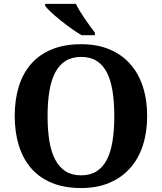

<svg xmlns="http://www.w3.org/2000/svg" viewBox="-20 -951 827 981"><path d="M731.9 -357.9Q731.9 -275.4 709.7 -207.5Q687.5 -139.6 644.3 -91.3Q601.1 -43 538.3 -16.6Q475.6 9.8 394 9.8Q308.6 9.8 244.9 -16.6Q181.2 -43 139.2 -91.3Q97.2 -139.6 76.2 -207.8Q55.2 -275.9 55.2 -358.9Q55.2 -441.9 76.2 -509.5Q97.2 -577.1 139.4 -625Q181.6 -672.9 245.4 -699Q309.1 -725.1 395 -725.1Q476.1 -725.1 538.8 -699Q601.6 -672.9 644.5 -624.8Q687.5 -576.7 709.7 -509Q731.9 -441.4 731.9 -357.9ZM223.1 -357.9Q223.1 -286.1 232.4 -230Q241.7 -173.8 262.2 -135Q282.7 -96.2 315.2 -75.7Q347.7 -55.2 394 -55.2Q440.9 -55.2 473.4 -75.7Q505.9 -96.2 525.9 -135Q545.9 -173.8 554.9 -230Q564 -286.1 564 -357.9Q564 -429.7 554.9 -485.8Q545.9 -542 525.9 -580.8Q505.9 -619.6 473.6 -639.9Q441.4 -660.2 395 -660.2Q348.1 -660.2 315.4 -639.9Q282.7 -619.6 262.2 -580.8Q241.7 -542 232.4 -485.8Q223.1 -429.7 223.1 -357.9ZM397 -771Q373.5 -784.7 345 -804.9Q316.4 -825.2 289.8 -846.7Q263.2 -868.2 241.7 -887.9Q220.2 -907.7 210.9 -920.9V-931.2H367.7Q375.5 -914.6 387.7 -894.8Q399.9 -875 413.3 -855.2Q426.8 -835.4 440.4 -816.9Q454.1 -798.3 464.8 -784.2V-771Z"/></svg>

Font: Droids
Style: b
Weight: 700
Foundry: Ascender Corporation
Version: Version 1.00 build 113